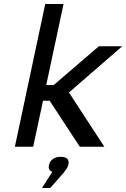

<svg xmlns="http://www.w3.org/2000/svg" viewBox="-20 -730 628 955"><path d="M205 -710 54 0H145L194 -229H227L377 0H499L323 -270L588 -500H472L247 -307H210L296 -710ZM189 205H230L297 129C310 112 317 102 320 90V89C326 65 314 50 282 50C251 50 230 65 224 89V90C219 107 226 119 240 125Z"/></svg>

Font: LT Wave Text Italic
Style: Regular
Weight: 400
Designer: Daniel Lyons
Version: Version 2.5 (Glyphs App)